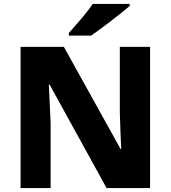

<svg xmlns="http://www.w3.org/2000/svg" viewBox="-20 -951 863 971"><path d="M739 0H519L231 -523H227Q229 -480 231.5 -427.5Q234 -375 236 -330V0H84V-714H303L590 -197H593Q591 -240 589 -289.5Q587 -339 586 -383V-714H739ZM636 -921Q620 -907 595 -887Q570 -867 541.5 -845Q513 -823 486.5 -803.5Q460 -784 440 -771H328V-784Q344 -803 367 -828.5Q390 -854 412 -881.5Q434 -909 449 -931H636Z"/></svg>

Font: Noto Sans Gujarati ExtraBold
Style: Regular
Weight: 800
Designer: Jelle Bosma - Monotype Design Team, Universal Thirst
Foundry: Monotype Imaging Inc.
Version: Version 2.106; ttfautohint (v1.8.4.7-5d5b)